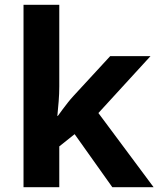

<svg xmlns="http://www.w3.org/2000/svg" viewBox="-20 -780 660 800"><path d="M227 -420Q227 -389 224.5 -358.5Q222 -328 219 -297H221Q231 -311 241.5 -325Q252 -339 263 -353Q274 -367 286 -380L439 -546H607L390 -309L620 0H448L291 -221L227 -170V0H78V-760H227Z"/></svg>

Font: Noto Sans Tangsa
Style: Bold
Weight: 700
Version: Version 1.504